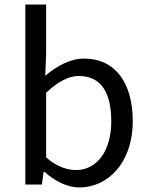

<svg xmlns="http://www.w3.org/2000/svg" viewBox="-20 -816 658 849"><path d="M331 13C455 13 567 -94 567 -280C567 -448 491 -557 351 -557C290 -557 230 -523 180 -481L184 -578V-796H92V0H165L173 -56H177C224 -13 281 13 331 13ZM316 -64C280 -64 231 -78 184 -120V-406C235 -454 283 -480 328 -480C432 -480 472 -400 472 -279C472 -145 406 -64 316 -64Z"/></svg>

Font: Noto Sans CJK SC
Style: Regular
Weight: 400
Designer: Ryoko NISHIZUKA 西塚涼子 (kana, bopomofo & ideographs); Paul D. Hunt (Latin, Greek & Cyrillic); Sandoll Communications 산돌커뮤니
Foundry: Adobe
Version: Version 2.004;hotconv 1.0.118;makeotfexe 2.5.65603